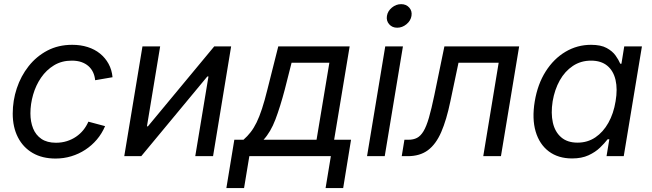

<svg xmlns="http://www.w3.org/2000/svg" viewBox="-20 -767 3202 943"><path d="M252.9 11.7Q187.5 11.7 140.4 -15.6Q93.3 -43 67.9 -92.8Q42.5 -142.6 42.5 -209Q42.5 -272.9 62.5 -333.3Q82.5 -393.6 120.6 -441.9Q158.7 -490.2 212.6 -518.6Q266.6 -546.9 334.5 -546.9Q376 -546.9 410.6 -535.9Q445.3 -524.9 471.2 -503.9Q497.1 -482.9 513.2 -453.6Q529.3 -424.3 532.7 -387.7L447.3 -373Q445.3 -394.5 437 -412.1Q428.7 -429.7 414.3 -442.4Q399.9 -455.1 379.6 -462.2Q359.4 -469.2 332.5 -469.2Q283.2 -469.2 245.4 -446.3Q207.5 -423.3 181.6 -385.5Q155.8 -347.7 142.6 -301.8Q129.4 -255.9 129.4 -210.4Q129.4 -168.9 142.6 -136.2Q155.8 -103.5 183.6 -84.7Q211.4 -65.9 254.9 -65.9Q283.2 -65.9 308.1 -73.7Q333 -81.5 353.5 -95.5Q374 -109.4 389.2 -128.2Q404.3 -147 414.1 -169.4L496.1 -147.5Q480.5 -110.8 455.6 -81.5Q430.7 -52.2 398.9 -31.5Q367.2 -10.7 330.1 0.5Q293 11.7 252.9 11.7Z M1026.4 0H939L1003.9 -391.6H998.5L673.8 0H590.3L679.7 -539.1H766.6L701.7 -146.5H706.5L1032.2 -539.1H1115.2Z M1091.8 156.7 1130.9 -80.6H1175.8Q1195.3 -97.7 1210.9 -117.7Q1226.6 -137.7 1240.2 -165.5Q1253.9 -193.4 1266.8 -232.9Q1279.8 -272.5 1293.5 -328.1L1346.7 -539.1H1697.3L1621.1 -80.6H1704.1L1665.5 156.7H1579.1L1605 0H1204.6L1178.7 156.7ZM1274.4 -80.6H1534.7L1597.7 -459H1412.1L1378.9 -328.1Q1356.4 -242.7 1332.8 -180.4Q1309.1 -118.2 1274.4 -80.6Z M1782.7 0 1872.1 -539.1H1959L1869.6 0ZM1930.7 -630.9Q1906.2 -630.9 1891.4 -647.9Q1876.5 -665 1880.4 -689Q1884.3 -712.9 1904.8 -729.7Q1925.3 -746.6 1950.2 -746.6Q1975.1 -746.6 1990 -729.7Q2004.9 -712.9 2001 -689Q1997.1 -665 1976.3 -647.9Q1955.6 -630.9 1930.7 -630.9Z M1953.1 0 1966.3 -80.6H1985.8Q2010.3 -80.6 2028.1 -89.8Q2045.9 -99.1 2060.1 -122.6Q2074.2 -146 2086.7 -189Q2099.1 -231.9 2113.3 -299.8L2162.6 -539.1H2529.8L2440.4 0H2353.5L2429.2 -459H2231.9L2191.9 -269Q2172.9 -177.7 2147 -118.2Q2121.1 -58.6 2081.8 -29.3Q2042.5 0 1982.4 0Z M2789.6 11.2Q2721.7 11.2 2675.5 -23.4Q2629.4 -58.1 2610.8 -121.1Q2592.3 -184.1 2606.4 -269Q2620.6 -354 2660.2 -416.3Q2699.7 -478.5 2757.3 -512.7Q2814.9 -546.9 2882.8 -546.9Q2931.2 -546.9 2959.7 -531.2Q2988.3 -515.6 3003.4 -494.1Q3018.6 -472.7 3026.4 -454.1H3032.2L3045.9 -539.1H3132.8L3043.5 0H2959L2972.7 -83H2964.4Q2949.7 -64 2927 -42Q2904.3 -20 2870.6 -4.4Q2836.9 11.2 2789.6 11.2ZM2816.4 -66.4Q2865.7 -66.4 2904.1 -92.3Q2942.4 -118.2 2968 -163.8Q2993.7 -209.5 3003.4 -269.5Q3013.7 -329.6 3003.2 -374.5Q2992.7 -419.4 2962.4 -444.3Q2932.1 -469.2 2882.8 -469.2Q2832.5 -469.2 2793.5 -443.1Q2754.4 -417 2729.2 -372.1Q2704.1 -327.1 2694.3 -269.5Q2685.1 -210.9 2695.3 -165Q2705.6 -119.1 2736.1 -92.8Q2766.6 -66.4 2816.4 -66.4Z"/></svg>

Font: Inter 18pt
Style: Italic
Weight: 400
Italic angle: -9.3988°
Designer: Rasmus Andersson
Foundry: rsms
Version: Version 4.001;git-66647c0bb